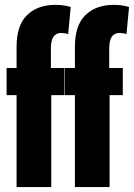

<svg xmlns="http://www.w3.org/2000/svg" viewBox="-20 -761 545 781"><path d="M47.4 0H188.5V-440.9L187 -449.2V-564Q187 -596.2 197.5 -611.6Q208 -627 229.5 -627Q235.8 -627 243.2 -625.7Q250.5 -624.5 257.3 -622.6L267.6 -732.4Q257.8 -735.8 241.7 -738.5Q225.6 -741.2 205.1 -741.2Q132.8 -741.2 90.1 -699.5Q47.4 -657.7 47.4 -570.8ZM6.8 -374H242.2V-484.4H99.1H86.4H6.8ZM284.7 0H425.8V-440.9L424.3 -449.2V-564Q424.3 -596.2 434.8 -611.6Q445.3 -627 466.8 -627Q473.1 -627 480.5 -625.7Q487.8 -624.5 494.6 -622.6L504.9 -732.4Q495.1 -735.8 479 -738.5Q462.9 -741.2 442.4 -741.2Q370.1 -741.2 327.4 -699.5Q284.7 -657.7 284.7 -570.8ZM244.1 -374H479.5V-484.4H336.4H323.7H244.1Z"/></svg>

Font: Roboto Flex
Style: wght 700 wdth 25 opsz 34 GRAD 0.00 slnt 0.00 XTRA 468 XOPQ 96 YOPQ 79 YTLC 514 YTUC 712 YTAS 750 YTDE -203.00 YTFI 738
Weight: 700
Width: 1
Designer: Berlow after Robertson
Foundry: Google
Version: Version 3.100